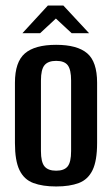

<svg xmlns="http://www.w3.org/2000/svg" viewBox="-20 -666 404 694"><path d="M183 8Q134 8 100.5 -4.5Q67 -17 50.5 -51Q34 -85 34 -149V-367Q34 -442 70 -473Q106 -504 183 -504Q259 -504 295 -473.5Q331 -443 331 -367V-149Q331 -85 314.5 -51Q298 -17 265 -4.5Q232 8 183 8ZM183 -49Q212 -49 224.5 -64.5Q237 -80 237 -120V-375Q237 -414 225 -430Q213 -446 183 -446Q154 -446 141 -430.5Q128 -415 128 -375V-120Q128 -80 141 -64.5Q154 -49 183 -49ZM61 -546 153 -646H209L302 -546H239L182 -599L125 -546Z"/></svg>

Font: Alumni Sans SemiBold
Style: Regular
Weight: 600
Designer: Robert E. Leuschke
Foundry: Robert E. Leuschke
Version: Version 1.018